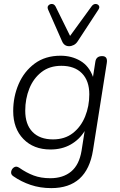

<svg xmlns="http://www.w3.org/2000/svg" viewBox="-20 -781 618 989"><path d="M244 188Q187 188 138 171.5Q89 155 49 127Q35 118 37.5 103.5Q40 89 52 81Q64 73 79 83Q116 109 153.5 123Q191 137 239 137Q305 137 346.5 102.5Q388 68 400 -4L416 -106Q389 -62 344 -36.5Q299 -11 240 -11Q153 -11 100.5 -65Q48 -119 48 -209Q48 -283 76 -348Q104 -413 158.5 -453.5Q213 -494 292 -494Q349 -494 394 -467.5Q439 -441 459 -385L471 -462Q475 -492 506 -492Q536 -492 530 -456L459 -7Q428 188 244 188ZM253 -63Q314 -63 355.5 -95.5Q397 -128 418.5 -181Q440 -234 440 -295Q440 -365 402 -403.5Q364 -442 296 -442Q235 -442 193.5 -409.5Q152 -377 131 -324.5Q110 -272 110 -211Q110 -140 147.5 -101.5Q185 -63 253 -63ZM336 -543Q310 -543 299 -570L228 -731Q222 -745 229.5 -753Q237 -761 248 -760.5Q259 -760 266 -748L341 -596L453 -750Q462 -761 473 -760.5Q484 -760 489.5 -751.5Q495 -743 486 -730L382 -571Q373 -556 360.5 -549.5Q348 -543 336 -543Z"/></svg>

Font: Nunito Light
Style: Italic
Weight: 300
Italic angle: -9°
Designer: Vernon Adams
Foundry: Vernon Adams
Version: Version 3.601; ttfautohint (v1.8.2.53-6de2)